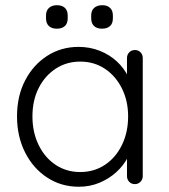

<svg xmlns="http://www.w3.org/2000/svg" viewBox="-20 -701 642 731"><path d="M493.5 -510.5Q506.8 -510.5 515.1 -501.8Q523.5 -493 523.5 -480.2V-30.2Q523.5 -17.8 514.8 -8.9Q506 0 493.5 0Q480.2 0 471.9 -8.9Q463.5 -17.8 463.5 -30.2V-149L481 -156.5Q481 -129.2 465.5 -99.9Q450 -70.5 423 -45.8Q396 -21 359.4 -5.5Q322.8 10 280.2 10Q212.8 10 159.4 -25.1Q106 -60.2 75.4 -120.9Q44.8 -181.5 44.8 -258Q44.8 -335.5 75.8 -395Q106.8 -454.5 159.9 -488.5Q213 -522.5 279.2 -522.5Q322.2 -522.5 359.8 -507.6Q397.2 -492.8 425.2 -466.8Q453.2 -440.8 468.9 -407.5Q484.5 -374.2 484.5 -337.8L463.5 -353.2V-480.2Q463.5 -492.8 471.9 -501.6Q480.2 -510.5 493.5 -510.5ZM285.5 -46Q338.5 -46 379.8 -73.6Q421 -101.2 444.4 -149.4Q467.8 -197.5 467.8 -258Q467.8 -316.5 444.4 -363.9Q421 -411.2 379.8 -438.9Q338.5 -466.5 285.5 -466.5Q233.5 -466.5 192.2 -439.6Q151 -412.8 127.2 -365.8Q103.5 -318.8 103.5 -258Q103.5 -197.5 126.9 -149.4Q150.2 -101.2 191.5 -73.6Q232.8 -46 285.5 -46ZM368.2 -591.8Q348.5 -591.8 337.9 -602.1Q327.2 -612.5 327.2 -631.2V-641.8Q327.2 -661 338.6 -671.1Q350 -681.2 369.5 -681.2Q388.2 -681.2 399 -671Q409.8 -660.8 409.8 -641.8V-631.2Q409.8 -611.8 398.9 -601.8Q388 -591.8 368.2 -591.8ZM196.2 -591.8Q176.5 -591.8 165.9 -602.1Q155.2 -612.5 155.2 -631.2V-641.8Q155.2 -660.8 166.5 -671Q177.8 -681.2 197 -681.2Q216.2 -681.2 227 -671.1Q237.8 -661 237.8 -641.8V-631.2Q237.8 -611.8 226.9 -601.8Q216 -591.8 196.2 -591.8Z"/></svg>

Font: Quicksand Variable Light
Style: Regular
Weight: 300
Designer: Andrew Paglinawan
Foundry: Andrew Paglinawan
Version: Version 3.004